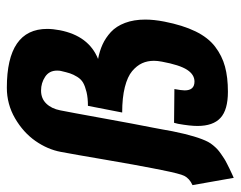

<svg xmlns="http://www.w3.org/2000/svg" viewBox="-98 -596 707 564"><g transform="rotate(-90 256.0 -314.5)"><path d="M91.3 -489.7Q98.6 -528.8 123.5 -564.5Q148.4 -600.1 189.9 -624.3Q231.4 -648.4 279.8 -648.4Q452.6 -648.4 452.6 -529.8Q452.6 -513.7 448.7 -492.7Q432.1 -407.7 364.3 -380.4Q387.7 -376 407 -367.2Q426.3 -358.4 443.4 -342.8Q460.4 -327.1 470.2 -301.3Q480 -275.4 480 -241.7Q480 -216.8 474.1 -186Q463.4 -131.3 445.3 -94.2Q427.2 -57.1 400.4 -36.6Q373.5 -16.1 342 -7.6Q310.5 1 268.1 1Q214.8 1 191.2 -20.8Q167.5 -42.5 167.5 -88.4Q167.5 -110.4 173.8 -145.5L176.8 -157.2Q193.4 -157.2 226.3 -156.7Q259.3 -156.2 275.9 -156.2Q272 -134.8 272 -126Q272 -97.2 297.9 -97.2Q318.4 -97.2 332.5 -118.9Q346.7 -140.6 356.4 -192.9Q358.9 -206.1 358.9 -216.3Q358.9 -235.4 351.8 -251Q344.7 -266.6 328.6 -280.3Q312.5 -293.9 281.5 -301.8Q250.5 -309.6 207 -309.6Q210.4 -326.2 216.8 -359.9Q223.1 -393.6 226.6 -410.2Q250 -410.2 267.1 -414.3Q284.2 -418.5 294.4 -424.3Q304.7 -430.2 311.8 -441.7Q318.8 -453.1 322 -462.9Q325.2 -472.7 329.1 -489.7Q330.1 -493.7 330.1 -501Q330.1 -523.9 312 -535.9Q293.9 -547.9 271.5 -547.9Q248 -547.9 233.2 -532.5Q218.3 -517.1 213.4 -491.7Q207.5 -462.4 190.2 -366.7Q172.9 -271 162.6 -219.7Q160.6 -210.4 157.2 -190.9Q153.8 -171.4 151.9 -161.6Q137.2 -88.9 120.6 -57.1Q116.7 -49.8 110.8 -42.7Q105 -35.6 99.6 -30.5Q94.2 -25.4 85.4 -19.3Q76.7 -13.2 71.3 -9.8Q65.9 -6.3 55.7 -1.2Q45.4 3.9 41.5 5.9Q37.6 7.8 27.1 12.7Q16.6 17.6 15.1 18.1Q11.7 -2.4 4.4 -42.5Q-2.9 -82.5 -6.3 -103Q13.2 -111.8 21 -127.4Q27.3 -139.6 38.1 -194.3L43 -218.8Q52.7 -267.6 68.4 -359.4Q84 -451.2 91.3 -489.7Z"/></g></svg>

Font: Fantasque Sans Mono
Style: Bold Italic
Weight: 700
Italic angle: -11°
Monospace: yes
Designer: Jany Belluz
Version: Version 1.7.1